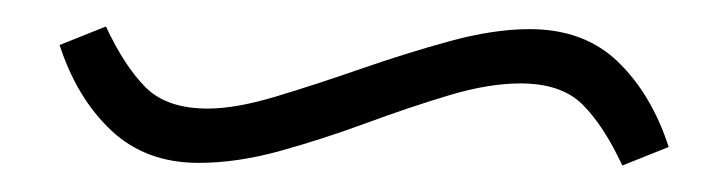

<svg xmlns="http://www.w3.org/2000/svg" viewBox="-20 -393 550 145"><path d="M380 -371Q421 -371 446.5 -346.5Q472 -322 485 -282L450 -268Q436 -298 420 -314Q404 -330 373 -330Q349 -330 319 -321Q289 -312 256.5 -300Q224 -288 191.5 -279Q159 -270 130 -270Q90 -270 64 -294.5Q38 -319 25 -359L60 -373Q74 -343 90 -327Q106 -311 137 -311Q158 -311 188 -320Q218 -329 252.5 -341Q287 -353 320 -362Q353 -371 380 -371Z"/></svg>

Font: Brygada 1918 Medium
Style: Regular
Weight: 500
Designer: Mateusz Machalski | Borys Kosmynka | Przemek Hoffer
Foundry: NIEPODLEGLA 2018
Version: Version 3.006